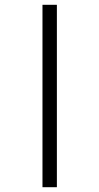

<svg xmlns="http://www.w3.org/2000/svg" viewBox="-20 -780 414 800"><path d="M157 0H217V-760H157Z"/></svg>

Font: Noto Serif Display SemiCondensed
Style: Regular
Weight: 400
Width: 4
Designer: Monotype Design Team
Foundry: Monotype Imaging Inc.
Version: Version 2.009